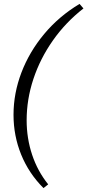

<svg xmlns="http://www.w3.org/2000/svg" viewBox="-20 -760 446 980"><path d="M202 200Q127 125 88 29Q49 -67 49 -174Q49 -284 89.5 -390Q130 -496 205.5 -586.5Q281 -677 386 -740L406 -717Q315 -646 250 -553.5Q185 -461 150.5 -357Q116 -253 116 -146Q116 -54 144 30Q172 114 226 181Z"/></svg>

Font: Piazzolla
Style: Italic
Weight: 400
Italic angle: -11.3°
Designer: Juan Pablo del Peral
Foundry: Huerta Tipografica
Version: Version 1.330